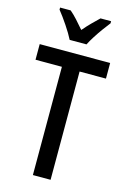

<svg xmlns="http://www.w3.org/2000/svg" viewBox="-139 -1004 709 1069"><g transform="rotate(15 215.5 -470.0)"><path d="M266 0H164V-624H12V-714H418V-624H266ZM363 -940V-928Q348 -909 329 -883Q310 -857 292.5 -829.5Q275 -802 264 -780H167Q151 -812 122.5 -854.5Q94 -897 69 -928V-940H130Q150 -923 171.5 -899.5Q193 -876 215 -850Q239 -878 259 -898Q279 -918 302 -940Z"/></g></svg>

Font: Avrile Sans Condensed Medium
Style: Regular
Weight: 500
Width: 3
Designer: Monotype Design Team
Foundry: Monotype Imaging Inc.
Version: Version 2.001;September 10, 2019;FontCreator 11.5.0.2425 64-